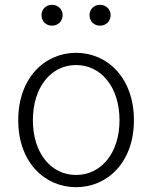

<svg xmlns="http://www.w3.org/2000/svg" viewBox="-20 -767 634 800"><path d="M297 13C426 13 538 -89 538 -266C538 -444 426 -547 297 -547C168 -547 56 -444 56 -266C56 -89 168 13 297 13ZM297 -38C192 -38 117 -130 117 -266C117 -403 192 -496 297 -496C402 -496 478 -403 478 -266C478 -130 402 -38 297 -38ZM197 -660C222 -660 241 -679 241 -704C241 -728 222 -747 197 -747C171 -747 153 -728 153 -704C153 -679 171 -660 197 -660ZM397 -660C422 -660 441 -679 441 -704C441 -728 422 -747 397 -747C371 -747 353 -728 353 -704C353 -679 371 -660 397 -660Z"/></svg>

Font: Noto Sans KR Light
Style: Regular
Weight: 300
Designer: Ryoko NISHIZUKA 西塚涼子 (kana, bopomofo & ideographs); Paul D. Hunt (Latin, Greek & Cyrillic); Sandoll Communications 산돌커뮤니
Foundry: Adobe
Version: Version 2.004;hotconv 1.0.118;makeotfexe 2.5.65603